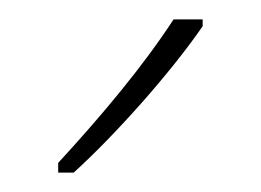

<svg xmlns="http://www.w3.org/2000/svg" viewBox="-20 -784 269 198"><path d="M189 -757V-764H159C127 -715 85 -665 40 -616V-606H56C99 -645 156 -709 189 -757Z"/></svg>

Font: Noto Sans Gujarati Condensed Thin
Style: Regular
Weight: 100
Width: 3
Designer: Jelle Bosma - Monotype Design Team, Universal Thirst
Foundry: Monotype Imaging Inc.
Version: Version 2.106